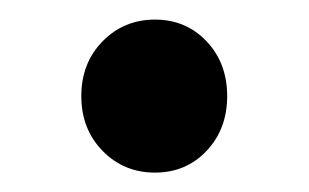

<svg xmlns="http://www.w3.org/2000/svg" viewBox="-20 -164 315 196"><path d="M190.9 -10Q169.9 12.2 138.2 12.2Q106.4 12.2 84.7 -10Q63 -32.2 63 -65.9Q63 -99.6 84.7 -121.8Q106.4 -144 138.2 -144Q169.9 -144 190.9 -121.8Q211.9 -99.6 211.9 -65.9Q211.9 -32.2 190.9 -10Z"/></svg>

Font: Source Sans 3 Semibold
Style: Regular
Weight: 600
Designer: Paul D. Hunt
Foundry: Adobe
Version: Version 3.052;hotconv 1.1.0;makeotfexe 2.6.0